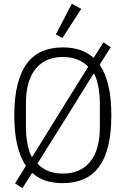

<svg xmlns="http://www.w3.org/2000/svg" viewBox="-20 -962 668 1021"><path d="M314 12Q264 12 223.5 -1Q183 -14 151 -43L99 39L60 13L118 -80Q88 -124 72 -190Q56 -256 56 -349Q56 -446 74 -515Q92 -584 125 -627Q158 -670 206 -690Q254 -710 314 -710Q364 -710 405 -696.5Q446 -683 478 -654L530 -737L569 -711L510 -618Q540 -574 556 -508Q572 -442 572 -349Q572 -251 554.5 -182.5Q537 -114 503.5 -71Q470 -28 422 -8Q374 12 314 12ZM153 -130 315 -392 449 -607Q399 -659 314 -659Q221 -659 169.5 -596Q118 -533 118 -412V-286Q118 -241 125.5 -200Q133 -159 147 -130ZM179 -92Q229 -39 314 -39Q408 -39 459.5 -102Q511 -165 511 -286V-412Q511 -457 503.5 -498Q496 -539 482 -568H476L315 -309ZM312 -760 277 -779 362 -942 412 -915Z"/></svg>

Font: IBM Plex Sans Cond Light
Style: Regular
Weight: 300
Width: 3
Designer: Mike Abbink, Paul van der Laan, Pieter van Rosmalen
Foundry: Bold Monday
Version: Version 1.3